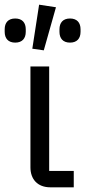

<svg xmlns="http://www.w3.org/2000/svg" viewBox="-45 -800 364 820"><path d="M20 -618C50 -618 65 -636 65 -664V-675C65 -703 50 -721 20 -721C-10 -721 -25 -703 -25 -675V-664C-25 -636 -10 -618 20 -618ZM194 -769 122 -780 93 -592 142 -585ZM254 -618C284 -618 299 -636 299 -664V-675C299 -703 284 -721 254 -721C224 -721 209 -703 209 -675V-664C209 -636 224 -618 254 -618ZM270 -70H165V-516H85V-85C85 -35 115 0 170 0H270Z"/></svg>

Font: LVC Sans
Style: Regular
Weight: 400
Designer: Mike Abbink, Paul van der Laan, Pieter van Rosmalen
Foundry: Bold Monday
Version: Version 3.0